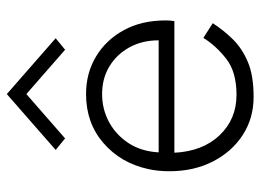

<svg xmlns="http://www.w3.org/2000/svg" viewBox="-118 -618 747 550"><g transform="rotate(-90 255.0 -343.5)"><path d="M260 -641 133 -530 100 -557 260 -697 420 -557 387 -530ZM463 -107Q443 -76 417 -49.5Q391 -23 352 -6.5Q313 10 252 10Q191 10 143 -21Q95 -52 67 -106.5Q39 -161 39 -231Q39 -264 45 -291Q62 -370 119.5 -420Q177 -470 260 -470Q320 -470 367.5 -441.5Q415 -413 443 -362Q471 -311 471 -242Q471 -228 469 -217H92Q96 -136 142 -87.5Q188 -39 258 -39Q323 -39 360.5 -68Q398 -97 421 -134ZM260 -424Q217 -424 180.5 -404.5Q144 -385 120 -349Q96 -313 93 -262H414Q414 -309 394 -345.5Q374 -382 339.5 -403Q305 -424 260 -424Z"/></g></svg>

Font: Jost* Light
Style: Regular
Weight: 300
Version: Version 3.7